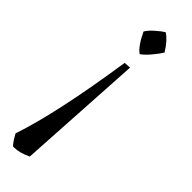

<svg xmlns="http://www.w3.org/2000/svg" viewBox="-252 -491 697 697"><g transform="rotate(45 96.5 -142.5)"><path d="M19 200Q16 200 13 200Q1 188 -14 160Q40 -1 85 -301L111 -303L82 183Q46 200 19 200ZM161 -430Q152 -415 133.5 -393Q115 -371 101 -362Q77 -379 53 -430Q60 -443 79 -460Q98 -477 112 -485Q137 -469 161 -430Z"/></g></svg>

Font: Almendra
Style: Italic
Weight: 400
Italic angle: -12°
Designer: Ana Sanfelippo
Foundry: Ana Sanfelippo
Version: Version 1.004